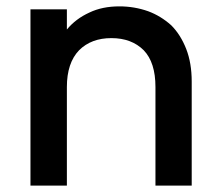

<svg xmlns="http://www.w3.org/2000/svg" viewBox="-20 -580 689 600"><path d="M465.8 -308.1Q465.8 -384.8 429.2 -422.9Q391.1 -460.9 328.1 -460.9Q265.1 -460.9 227.1 -422.9Q189 -383.3 189 -308.1V0H75.2V-550.8H189V-487.8Q216.8 -521.5 259.8 -541Q299.8 -560.1 353 -560.1Q399.9 -560.1 442.9 -544.9Q482.4 -530.3 515.1 -501Q544.4 -471.7 562 -426.8Q579.1 -382.8 579.1 -325.2V0H465.8Z"/></svg>

Font: PoppinsZ Medium
Style: Regular
Weight: 500
Designer: Ninad Kale (Devanagari), Jonny Pinhorn (Latin)
Foundry: Indian Type Foundry
Version: Version 3.002;FEAKit 1.0